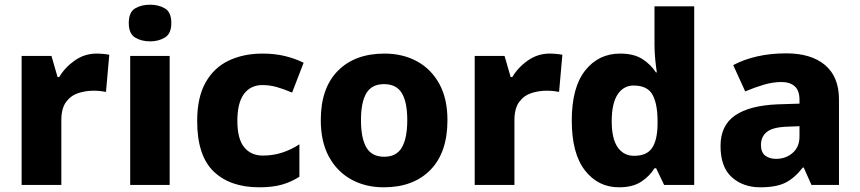

<svg xmlns="http://www.w3.org/2000/svg" viewBox="-20 -787 3660 817"><path d="M391 -559Q404 -559 420 -557.5Q436 -556 445 -554L431 -396Q422 -398 408 -399.5Q394 -401 377 -401Q345 -401 313.5 -391Q282 -381 261.5 -353.5Q241 -326 241 -275V0H72V-549H199L225 -459H232Q256 -500 298 -529.5Q340 -559 391 -559Z M619 -767Q655 -767 682 -751Q709 -735 709 -689Q709 -644 682 -627.5Q655 -611 619 -611Q581 -611 554.5 -627.5Q528 -644 528 -689Q528 -735 554.5 -751Q581 -767 619 -767ZM702 -549V0H534V-549Z M1083 10Q959 10 889 -57.5Q819 -125 819 -272Q819 -372 854.5 -435.5Q890 -499 953 -529Q1016 -559 1097 -559Q1151 -559 1194.5 -548Q1238 -537 1272 -520L1223 -393Q1188 -408 1158 -416.5Q1128 -425 1097 -425Q1046 -425 1018 -387Q990 -349 990 -273Q990 -196 1019 -160.5Q1048 -125 1098 -125Q1142 -125 1180.5 -137.5Q1219 -150 1254 -173V-35Q1220 -13 1180 -1.5Q1140 10 1083 10Z M1884 -276Q1884 -138 1811.5 -64Q1739 10 1613 10Q1535 10 1474.5 -23.5Q1414 -57 1379.5 -120.5Q1345 -184 1345 -276Q1345 -412 1417.5 -485.5Q1490 -559 1616 -559Q1694 -559 1754.5 -526Q1815 -493 1849.5 -430Q1884 -367 1884 -276ZM1516 -276Q1516 -199 1539 -159.5Q1562 -120 1615 -120Q1667 -120 1690 -159.5Q1713 -199 1713 -276Q1713 -352 1690 -390.5Q1667 -429 1614 -429Q1562 -429 1539 -390.5Q1516 -352 1516 -276Z M2319 -559Q2332 -559 2348 -557.5Q2364 -556 2373 -554L2359 -396Q2350 -398 2336 -399.5Q2322 -401 2305 -401Q2273 -401 2241.5 -391Q2210 -381 2189.5 -353.5Q2169 -326 2169 -275V0H2000V-549H2127L2153 -459H2160Q2184 -500 2226 -529.5Q2268 -559 2319 -559Z M2614 10Q2525 10 2469 -62Q2413 -134 2413 -274Q2413 -415 2470 -487Q2527 -559 2619 -559Q2677 -559 2713 -536Q2749 -513 2771 -479H2775Q2772 -497 2768.5 -530.5Q2765 -564 2765 -597V-760H2934V0H2806L2772 -71H2765Q2744 -37 2708 -13.5Q2672 10 2614 10ZM2678 -124Q2732 -124 2754.5 -157Q2777 -190 2778 -257V-272Q2778 -345 2756.5 -384Q2735 -423 2676 -423Q2633 -423 2608 -385Q2583 -347 2583 -271Q2583 -196 2608.5 -160Q2634 -124 2678 -124Z M3325 -560Q3432 -560 3491 -510Q3550 -460 3550 -364V0H3433L3400 -74H3396Q3361 -29 3322 -9.5Q3283 10 3215 10Q3142 10 3094 -33Q3046 -76 3046 -166Q3046 -253 3107.5 -295.5Q3169 -338 3288 -343L3382 -346V-362Q3382 -402 3361.5 -420Q3341 -438 3305 -438Q3269 -438 3230 -426.5Q3191 -415 3151 -398L3100 -510Q3145 -534 3202 -547Q3259 -560 3325 -560ZM3331 -248Q3268 -246 3243 -225.5Q3218 -205 3218 -170Q3218 -139 3236 -125Q3254 -111 3282 -111Q3324 -111 3353 -136.5Q3382 -162 3382 -206V-250Z"/></svg>

Font: Noto Sans Tamil ExtraBold
Style: Regular
Weight: 800
Designer: Jelle Bosma - Monotype Design Team
Foundry: Monotype Imaging Inc.
Version: Version 2.004; ttfautohint (v1.8.4.7-5d5b)